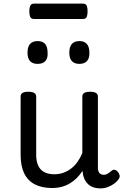

<svg xmlns="http://www.w3.org/2000/svg" viewBox="-20 -1022 685 1061"><path d="M269 17Q211 17 172 -3.5Q133 -24 113.5 -64.5Q94 -105 94 -166V-489Q94 -502 104.5 -508.5Q115 -515 136 -515Q158 -515 169 -508.5Q180 -502 180 -489V-166Q180 -131 191 -107Q202 -83 224.5 -71Q247 -59 280 -59Q308 -59 332 -68Q356 -77 375.5 -92.5Q395 -108 410 -130Q425 -152 435 -177V-489Q435 -502 445.5 -508.5Q456 -515 478 -515Q499 -515 510 -508.5Q521 -502 521 -489V-96Q521 -82 525 -73Q529 -64 536.5 -60Q544 -56 553 -56Q562 -56 569.5 -59.5Q577 -63 584.5 -69Q592 -75 599 -80Q607 -86 616.5 -83Q626 -80 634 -69Q639 -62 641 -52Q643 -42 636 -33Q626 -18 610 -6.5Q594 5 575 12Q556 19 536 19Q512 19 494.5 12.5Q477 6 465 -6Q453 -18 446 -34Q439 -50 437 -69L436 -78Q422 -56 404.5 -38.5Q387 -21 366 -8.5Q345 4 320.5 10.5Q296 17 269 17ZM188 -669Q160 -669 146 -684.5Q132 -700 132 -731Q132 -763 146 -779Q160 -795 188 -795Q216 -795 229.5 -779Q243 -763 243 -731Q245 -700 230.5 -684.5Q216 -669 188 -669ZM419 -669Q391 -669 377 -684.5Q363 -700 363 -731Q363 -763 377 -779Q391 -795 419 -795Q446 -795 460 -779Q474 -763 474 -731Q475 -700 460.5 -684.5Q446 -669 419 -669ZM169 -917Q152 -917 147 -929Q142 -941 142 -959Q142 -978 147 -990Q152 -1002 169 -1002H437Q455 -1002 459.5 -990Q464 -978 464 -959Q464 -941 459.5 -929Q455 -917 437 -917Z"/></svg>

Font: Playwrite ES Deco
Style: Regular
Weight: 400
Designer: Veronika Burian, José Scaglione
Foundry: TypeTogether
Version: Version 1.002